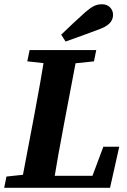

<svg xmlns="http://www.w3.org/2000/svg" viewBox="-22 -896 607 916"><path d="M-2 0H149.9L162.8 -68.7H148.3L8.8 -53.7L-2 0ZM75.7 0H229.4C246.1 -103 264.8 -207 284.6 -310.7L350.4 -657H196C179.3 -554 161.3 -450 141.6 -347L75.7 0ZM108.3 -603.3 245.2 -588.3H282.8L426.3 -603.3L437.2 -657H119.2L108.3 -603.3ZM149.9 0H503L546.9 -195.9H471L397.8 0L482.1 -57.2H161.1L149.9 0ZM270 -730.7 290.9 -697.8C345.9 -717 401 -737.5 456.1 -758.1C506.9 -777.2 517.3 -803 517.3 -825.8C517.3 -851.1 498.1 -875.7 465.4 -875.7C438.2 -875.7 420.3 -867.8 385.8 -838.7C346.4 -803.8 308 -767 270 -730.7Z"/></svg>

Font: Source Serif Variable
Style: Italic
Weight: 389
Italic angle: -12°
Designer: Frank Grießhammer
Foundry: Adobe Systems Incorporated
Version: Version 3.001;hotconv 1.0.111;makeotfexe 2.5.65597